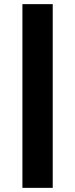

<svg xmlns="http://www.w3.org/2000/svg" viewBox="-20 -725 361 925"><path d="M88 180V-705H234V180Z"/></svg>

Font: Nunito Sans 9pt ExtraBold
Style: Regular
Weight: 800
Version: Version 3.101;gftools[0.9.27]